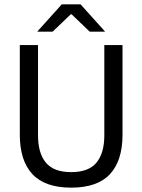

<svg xmlns="http://www.w3.org/2000/svg" viewBox="-20 -845 650 877"><path d="M305.1 12.1Q185.1 12.1 127.8 -49.8Q70.5 -111.7 70.5 -229.7V-639H153.6V-227.3Q153.6 -145.5 189.5 -102.2Q225.4 -58.8 305.1 -58.8Q384.9 -58.8 420.7 -102.2Q456.5 -145.5 456.5 -227.3V-639H539.6V-229.7Q539.6 -111.7 482.5 -49.8Q425.3 12.1 305.1 12.1ZM151.1 -701.7 262.1 -825.1H348.1L459 -701.7V-700.4H389.8L307 -779.7H303.2L220.4 -700.4H151.1Z"/></svg>

Font: Anek Kannada Medium
Style: Regular
Weight: 500
Designer: Vaishnavi Murthy, Maithili Shingre (Kannada) & Yesha Goshar (Latin)
Foundry: Ek Type
Version: Version 1.003